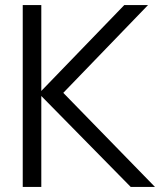

<svg xmlns="http://www.w3.org/2000/svg" viewBox="-20 -740 634 760"><path d="M70 0H143.5V-360L497.5 0H593.5L230.5 -372.5L566 -720H472L143.5 -380V-720H70Z"/></svg>

Font: Eudonet
Style: Regular
Weight: 400
Designer: Mikhail Sharanda
Foundry: Mikhail Sharanda
Version: Version 4.503;Glyphs 3.1.2 (3151)